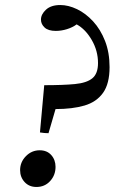

<svg xmlns="http://www.w3.org/2000/svg" viewBox="-20 -731 456 764"><path d="M220 -711Q252 -711 286.5 -694.5Q321 -678 350.5 -646Q380 -614 398 -568Q416 -522 416 -464Q416 -398 390 -361.5Q364 -325 316 -311Q268 -297 201 -297L173 -201Q157 -201 139 -204L156 -392Q231 -392 278 -396.5Q325 -401 347.5 -419.5Q370 -438 370 -480Q370 -529 345 -572Q320 -615 285 -634Q269 -622 246.5 -615Q224 -608 202 -608Q172 -608 157.5 -621.5Q143 -635 143 -653Q143 -674 163 -692.5Q183 -711 220 -711ZM125 13Q96 13 78 -6.5Q60 -26 60 -54Q60 -86 83 -109.5Q106 -133 138 -133Q167 -133 184 -114Q201 -95 201 -67Q201 -34 179.5 -10.5Q158 13 125 13Z"/></svg>

Font: Tiro Tamil
Style: Italic
Weight: 400
Italic angle: -11°
Designer: Tamil: Fernando Mello & Fiona Ross, assisted by Kaja Sojewska. Latin: John Hudson with Paul Hanslow, assisted by Kaja So
Foundry: Tiro Typeworks Ltd.
Version: Version 1.52